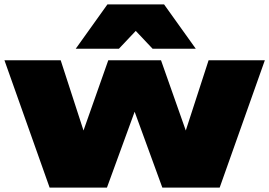

<svg xmlns="http://www.w3.org/2000/svg" viewBox="-24 -847 1216 867"><path d="M854 -147H779L918 -575H1172L968 0H709L544 -452H624L459 0H200L-4 -575H250L389 -147H314L465 -575H703ZM461 -827H717L860 -627H665L529 -771H649L513 -627H318Z"/></svg>

Font: Unbounded Black
Style: Regular
Weight: 900
Designer: Luke Prowse, Jean-Baptiste Morizot, Fátima Lázaro, Florian Runge
Foundry: NaN
Version: Version 1.701;gftools[0.9.28.dev5+ged2979d]